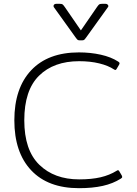

<svg xmlns="http://www.w3.org/2000/svg" viewBox="-20 -969 715 1004"><path d="M374 -775 262 -931Q260 -933 260 -938Q260 -943 264 -946Q268 -949 274 -949H293Q304 -949 308 -945.5Q312 -942 319 -932L403 -810L487 -932Q494 -942 498 -945.5Q502 -949 513 -949H532Q540 -949 544.5 -943Q549 -937 544 -931L432 -775Q424 -764 420.5 -761Q417 -758 409 -758H397Q389 -758 385.5 -761Q382 -764 374 -775ZM55 -340Q55 -508 143 -601.5Q231 -695 393 -695Q453 -695 507 -683Q561 -671 598 -647Q604 -643 605 -640Q606 -637 603 -631L590 -609Q587 -603 583 -603Q581 -603 576 -606Q546 -626 499 -637.5Q452 -649 394 -649Q261 -649 184 -573Q107 -497 107 -340Q107 -184 185.5 -107.5Q264 -31 394 -31Q459 -31 506 -42Q553 -53 590 -76Q595 -79 597 -79Q601 -79 604 -73L617 -51Q619 -45 619 -44Q619 -39 612 -35Q571 -9 517.5 3Q464 15 393 15Q231 15 143 -78.5Q55 -172 55 -340Z"/></svg>

Font: Mitr ExtraLight
Style: Regular
Weight: 275
Designer: Thanarat Vachiruckul
Foundry: Cadson Demak Co.,Ltd.
Version: Version 1.001